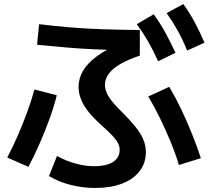

<svg xmlns="http://www.w3.org/2000/svg" viewBox="-20 -871 1040 953"><path d="M452 62Q391 62 331.5 47Q272 32 223 3L263 -97Q307 -72 357.5 -58.5Q408 -45 454 -46Q492 -47 519 -56.5Q546 -66 560 -84Q574 -102 574 -127Q574 -144 566 -160Q558 -176 538.5 -197Q519 -218 482 -251Q443 -286 418.5 -317Q394 -348 382 -378.5Q370 -409 370 -439Q370 -482 392 -519.5Q414 -557 460 -591Q506 -625 577 -657L600 -622Q516 -623 443 -626.5Q370 -630 302 -636Q234 -642 164 -649L174 -751Q248 -742 324 -735.5Q400 -729 486 -726Q572 -723 674 -722V-595Q617 -576 578 -553.5Q539 -531 520 -505Q501 -479 501 -450Q501 -430 510 -409.5Q519 -389 539 -364.5Q559 -340 593 -307Q627 -273 652 -242Q677 -211 690.5 -180.5Q704 -150 704 -115Q704 -62 673 -21.5Q642 19 585.5 40.5Q529 62 452 62ZM16 -89Q43 -140 68.5 -198.5Q94 -257 115.5 -316Q137 -375 151 -427L262 -398Q248 -342 226 -281.5Q204 -221 177.5 -160Q151 -99 121 -43ZM868 -52Q851 -109 826.5 -168Q802 -227 774 -284.5Q746 -342 716 -392L820 -440Q850 -390 878.5 -330.5Q907 -271 932 -209Q957 -147 977 -86ZM765 -567Q740 -622 715 -665.5Q690 -709 659 -751L743 -800Q775 -756 800.5 -709.5Q826 -663 851 -609ZM909 -620Q886 -676 861.5 -720Q837 -764 807 -806L890 -851Q922 -806 947 -759.5Q972 -713 995 -659Z"/></svg>

Font: M PLUS 2 SemiBold
Style: Regular
Weight: 600
Designer: Coji Morishita
Foundry: UNDERFOREST DESIGN
Version: Version 1.001